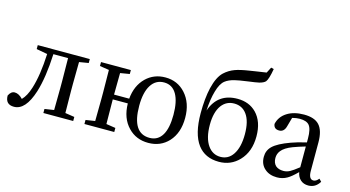

<svg xmlns="http://www.w3.org/2000/svg" viewBox="-89 -1186 2834 1554"><g transform="rotate(15 1328.5 -409.0)"><path d="M90 13Q18 13 18 -62Q37 -101 68 -101Q102 -101 136 -65Q173 -102 196 -176Q232 -290 240 -469L148 -486V-519H584V-486L506 -473Q504 -363 504 -289V-230Q504 -156 506 -46L584 -34V0H334V-34L412 -46Q414 -156 414 -230V-289Q414 -369 412 -481H289Q280 -283 241 -158Q187 13 90 13Z M1215 14Q1113 14 1047 -55Q976 -128 974 -252H848Q848 -156 850 -46L928 -34V0H678V-34L756 -46Q758 -156 758 -230V-289Q758 -362 756 -474L678 -486V-519H928V-486L850 -473Q848 -365 848 -292H975Q985 -403 1053 -470Q1119 -534 1215 -534Q1317 -534 1383 -461Q1453 -384 1453 -258Q1453 -132 1384 -57Q1318 14 1215 14ZM1215 -28Q1285 -28 1321 -89Q1355 -147 1355 -258Q1355 -369 1320 -430Q1284 -492 1215 -492Q1145 -492 1106.5 -431Q1068 -370 1068 -258Q1068 -28 1215 -28Z M1807 14Q1691 14 1629 -68Q1564 -155 1564 -329Q1564 -452 1585 -543Q1609 -642 1654 -684Q1692 -719 1739 -736Q1779 -751 1858 -763Q1873 -765 1902 -770Q1965 -779 1995 -784L2020 -832L2043 -826Q2028 -738 2009 -715Q1994 -699 1958 -690Q1932 -684 1870 -676Q1790 -665 1759 -657Q1711 -645 1683 -623Q1649 -597 1629 -526Q1609 -458 1604 -361Q1658 -518 1824 -518Q1921 -518 1982 -456Q2049 -387 2049 -263Q2049 -134 1975 -57Q1907 14 1807 14ZM1913 -85Q1954 -146 1954 -256Q1954 -365 1913 -421Q1875 -474 1807 -474Q1742 -474 1702 -421Q1660 -363 1660 -257Q1660 -146 1703 -85Q1743 -28 1809 -28Q1875 -28 1913 -85Z M2294 14Q2231 14 2192 -20Q2149 -56 2149 -120Q2149 -173 2186 -209Q2227 -249 2330 -286Q2381 -305 2456 -322V-356Q2456 -435 2431 -465Q2408 -492 2351 -492Q2324 -492 2289 -483L2268 -408Q2255 -357 2213 -357Q2169 -357 2164 -399Q2178 -462 2234.5 -498Q2291 -534 2376 -534Q2464 -534 2504 -491Q2546 -446 2546 -346V-108Q2546 -38 2586 -38Q2608 -38 2630 -65L2650 -44Q2616 12 2556 12Q2516 12 2490.5 -11Q2465 -34 2458 -74Q2409 -25 2378 -8Q2340 14 2294 14ZM2331 -50Q2359 -50 2385 -64Q2408 -76 2456 -114V-288Q2404 -273 2355 -255Q2289 -230 2263 -196Q2242 -170 2242 -135Q2242 -93 2267 -70Q2291 -50 2331 -50Z"/></g></svg>

Font: GenRyuMin TW M
Style: Regular
Weight: 500
Version: Version 1.501;PS 1;hotconv 16.6.51;makeotf.lib2.5.65220